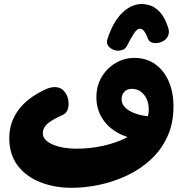

<svg xmlns="http://www.w3.org/2000/svg" viewBox="-20 -913 922 944"><path d="M331.1 10.4Q249.3 10.4 179.5 -16.6Q109.7 -43.7 67.6 -98.2Q25.6 -152.8 25.6 -234.9Q25.6 -310.7 70.3 -371.7Q115.1 -432.8 204.2 -473.7Q228.6 -484.8 248.6 -484.8Q276.8 -484.8 293.3 -467Q309.8 -449.2 315 -424.6Q320.2 -400 313.8 -377.9Q307.3 -355.9 289.1 -348.3Q234.9 -324 212.7 -304.2Q190.6 -284.3 190.6 -258Q190.6 -234.3 213.2 -217.2Q235.8 -200.1 273.7 -191.1Q311.7 -182 357.9 -182Q422.3 -182 485.3 -195.7Q548.2 -209.4 599.2 -234.8Q650.2 -260.1 680.8 -295.1Q711.4 -330.1 711.4 -372.7Q711.4 -418.7 688 -447.4Q664.6 -476.1 628.4 -476.1Q613.2 -476.1 601.9 -469.7Q590.6 -463.2 584.2 -452Q577.9 -440.8 577.9 -425.1Q577.9 -386.8 626.3 -363.1Q674.8 -339.3 749.9 -339.3Q763.1 -339.3 776.1 -340.3Q789 -341.3 802.4 -342.6L775.3 -225.6Q762.6 -224.6 748.4 -223.7Q734.2 -222.8 720.7 -222.8Q639.3 -222.8 579.3 -249.9Q519.2 -277.1 486.6 -325.2Q453.9 -373.3 453.9 -434.8Q453.9 -490.8 479.8 -534.3Q505.7 -577.9 548.4 -603.1Q591.1 -628.3 640.1 -628.3Q699.7 -628.3 742.8 -597.7Q785.9 -567.1 809.4 -513.3Q832.9 -459.6 832.9 -388.9Q832.9 -307 803.7 -242.8Q774.6 -178.6 723.8 -130.8Q673.1 -83.1 608.2 -51.8Q543.2 -20.6 472.1 -5.1Q400.9 10.4 331.1 10.4ZM604.2 -687.3Q597.7 -675 585.9 -669.3Q574.1 -663.7 561.4 -663.7Q538.1 -663.7 519.1 -679.8Q500 -696 508.6 -721.8Q536.8 -807.7 581.6 -850.5Q626.4 -893.3 677.4 -893.3Q694.7 -893.3 717.6 -886.6Q740.4 -879.8 764.3 -855.7Q788.1 -831.7 805.8 -780.4Q814.9 -754.3 806.1 -736.2Q797.3 -718.1 779.8 -709.5Q762.2 -700.9 744.4 -700.9Q732.6 -700.9 722.6 -705.7Q712.6 -710.4 708.8 -719.8Q697.9 -747.1 688.9 -759.4Q679.9 -771.7 666.4 -771.7Q653.3 -771.7 636.8 -745.8Q620.2 -719.9 604.2 -687.3Z"/></svg>

Font: Playpen Sans Arabic
Style: Regular
Weight: 400
Designer: Azza Alameddine, Laura Meseguer, Veronika Burian, José Scaglione
Foundry: TypeTogether
Version: Version 2.000